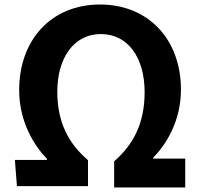

<svg xmlns="http://www.w3.org/2000/svg" viewBox="-20 -785 900 851"><path d="M55 40H370V-75C284 -149 234 -242 234 -379C234 -528 307 -634 427 -634C549 -634 621 -527 621 -377C621 -239 572 -145 486 -70V46H801V-82H659V-86C716 -144 782 -248 782 -388C782 -610 638 -765 423 -765C208 -765 65 -609 65 -386C65 -245 131 -140 188 -81V-76H46Z"/></svg>

Font: GenEiGothic-pro-Regular
Style: Bold
Weight: 700
Designer: Ryoko NISHIZUKA (kana & ideographs); Paul D. Hunt (Latin, Greek & Cyrillic); Wenlong ZHANG (bopomofo); Sandoll Communica
Foundry: Adobe Systems Incorporated; o_tamon
Version: Version 1.000.140830